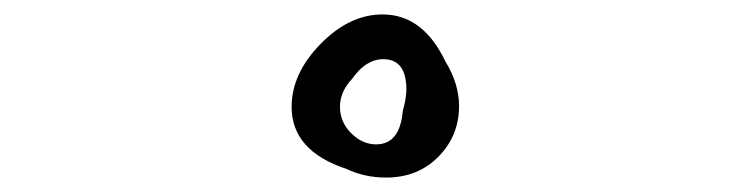

<svg xmlns="http://www.w3.org/2000/svg" viewBox="-20 -812 1040 266"><path d="M384 -664Q384 -710 424 -751Q464 -792 510 -792Q566 -792 597 -727Q616 -696 616 -665Q616 -624 587.5 -595Q559 -566 515 -566Q485 -566 460 -578Q384 -603 384 -664ZM501 -612Q534 -612 538 -658Q543 -676 543 -688Q543 -730 511 -730Q487 -730 468 -703Q451 -685 451 -664Q451 -643 466.5 -627.5Q482 -612 501 -612Z"/></svg>

Font: NaniFont Regular
Style: Regular
Weight: 400
Designer: Nanigashitei
Version: Version 1.036